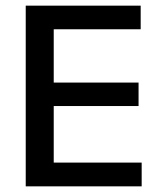

<svg xmlns="http://www.w3.org/2000/svg" viewBox="-20 -659 568 679"><path d="M71 0V-639H170V0ZM100.5 0V-84H481V0ZM128 -284V-367H470V-284ZM100 -555.5V-639H477.5V-555.5Z"/></svg>

Font: Anek Gujarati Medium
Style: Regular
Weight: 500
Designer: Mrunmayee Ghaisas (Gujarati), Yesha Goshar (Latin)
Foundry: Ek Type
Version: Version 1.003